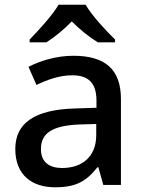

<svg xmlns="http://www.w3.org/2000/svg" viewBox="-20 -786 614 816"><path d="M344 -766H229C203 -721 143 -656 106 -618V-606H177C212 -628 250 -659 285 -695C321 -659 361 -627 396 -606H469V-618C431 -655 369 -721 344 -766ZM292 -549C220 -549 152 -528 101 -502L135 -425C181 -447 232 -466 287 -466C352 -466 390 -437 390 -358V-328L298 -325C127 -320 45 -263 45 -153C45 -41 117 10 214 10C304 10 347 -16 394 -75H398L419 0H494V-365C494 -491 427 -549 292 -549ZM317 -257 389 -259V-212C389 -118 327 -72 244 -72C191 -72 154 -96 154 -152C154 -215 194 -252 317 -257Z"/></svg>

Font: Noto Sans Gunjala Gondi Medium
Style: Regular
Weight: 500
Designer: Ek Type
Foundry: Ek Type
Version: Version 1.004